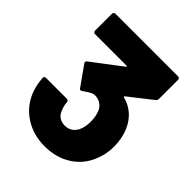

<svg xmlns="http://www.w3.org/2000/svg" viewBox="-198 -818 945 945"><g transform="rotate(45 274.0 -346.0)"><path d="M494 -336Q514 -288 514 -233Q514 -179 494 -132Q468 -67 409 -29.5Q350 8 270 8Q192 8 132 -30.5Q72 -69 45 -135Q29 -175 26 -223Q26 -235 38 -235H182Q194 -235 195 -223Q197 -198 207 -175Q215 -155 231 -144.5Q247 -134 269 -134Q311 -134 332 -172Q346 -197 346 -238Q346 -278 332 -308Q311 -345 268 -345Q257 -345 243.5 -337.5Q230 -330 209 -315Q204 -312 201 -312Q195 -312 192 -318L121 -418Q118 -423 118 -426Q118 -432 123 -435L277 -552Q279 -554 279 -555Q279 -556 278.5 -557Q278 -558 275 -558H56Q51 -558 47.5 -561.5Q44 -565 44 -570V-688Q44 -693 47.5 -696.5Q51 -700 56 -700H492Q497 -700 500.5 -696.5Q504 -693 504 -688V-555Q504 -546 497 -540L376 -445Q374 -443 374 -442Q374 -441 374.5 -440Q375 -439 378 -438Q458 -417 494 -336Z"/></g></svg>

Font: LinhAnh ExtBd
Style: Regular
Weight: 800
Designer: Jeremy Tribby
Foundry: Tribby Type
Version: Version 1.408